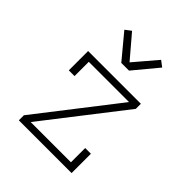

<svg xmlns="http://www.w3.org/2000/svg" viewBox="-209 -890 1019 1019"><g transform="rotate(45 300.0 -380.5)"><path d="M102 0V-38L447 -482H145V-375H102V-520H498V-482L153 -38H455V-145H498V0ZM271 -600 158 -736 191 -761 300 -633 409 -761 442 -736 329 -600Z"/></g></svg>

Font: Iosevka Etoile Extralight
Style: Regular
Weight: 200
Designer: Belleve Invis
Foundry: Belleve Invis
Version: Version 22.1.2; ttfautohint (v1.8.4)